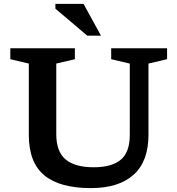

<svg xmlns="http://www.w3.org/2000/svg" viewBox="-20 -955 911 986"><path d="M646.5 -262V-628.5L551 -651V-707H838V-651L742.5 -628.5V-263Q742.5 -126 666 -57.5Q589.5 11 446.5 11Q287 11 207.5 -54.8Q128 -120.5 128 -261.5V-628.5L33 -651V-707H364.5V-651L269 -628.5V-265.5Q269 -176.5 317 -136.2Q365 -96 461.5 -96Q554 -96 600.2 -134.8Q646.5 -173.5 646.5 -262ZM498.5 -772H428L264.5 -910.5V-935H409Z"/></svg>

Font: Newsreader 6pt Medium
Style: Regular
Weight: 500
Designer: Hugues Gentile
Foundry: Production Type
Version: Version 1.003; ttfautohint (v1.8.3)